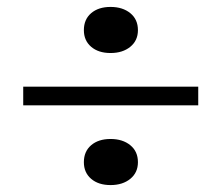

<svg xmlns="http://www.w3.org/2000/svg" viewBox="-20 -623 640 554"><path d="M47 -373H552V-319H47ZM222 -536Q222 -567 243 -585Q264 -603 299 -603Q334 -603 356 -585Q378 -567 378 -536Q378 -506 356 -488Q334 -470 299 -470Q264 -470 243 -488Q222 -506 222 -536ZM222 -155Q222 -186 243 -204Q264 -222 299 -222Q334 -222 356 -204Q378 -186 378 -155Q378 -125 356 -107Q334 -89 299 -89Q264 -89 243 -107Q222 -125 222 -155Z"/></svg>

Font: PT Serif Caption
Style: Regular
Weight: 400
Designer: A.Korolkova, O.Umpeleva, V.Yefimov
Foundry: ParaType Ltd
Version: Version 1.000W OFL